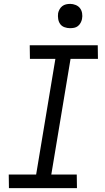

<svg xmlns="http://www.w3.org/2000/svg" viewBox="-20 -968 540 988"><path d="M376 0H26L25 -70H166L265 -665H134L133 -735H483L484 -665H343L244 -70H375ZM340 -823Q326 -823 312 -828Q298 -833 290 -844Q282 -855 279.5 -870Q277 -885 279 -900Q281 -910 286.5 -920Q292 -930 300.5 -936.5Q309 -943 319.5 -945.5Q330 -948 341 -948Q355 -948 369 -942.5Q383 -937 391.5 -926Q400 -915 402.5 -900Q405 -885 402 -870Q400 -860 394.5 -850Q389 -840 380.5 -833.5Q372 -827 361.5 -825Q351 -823 340 -823Z"/></svg>

Font: Iosevka Oblique
Style: Regular
Weight: 400
Italic angle: -9°
Monospace: yes
Designer: Belleve Invis
Foundry: Belleve Invis
Version: Version 32.5.0; ttfautohint (v1.8.4)